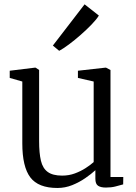

<svg xmlns="http://www.w3.org/2000/svg" viewBox="-20 -878 645 908"><path d="M480.5 9Q456.5 9 443.8 0.5Q431 -8 431 -33V-73Q411.5 -55 383.2 -35.5Q355 -16 321.5 -2.5Q288 11 251.5 11Q161.5 11 123.5 -39Q85.5 -89 85.5 -200V-492.5L26 -509.5V-543.5L144.5 -558H148.5L165 -547V-210.5Q165 -154 173.5 -118Q182 -82 205.8 -64.8Q229.5 -47.5 274 -47.5Q306 -47.5 333.8 -57.8Q361.5 -68 384.5 -82.8Q407.5 -97.5 423 -111.5V-492.5L348.5 -509.5V-543.5L478 -558H481.5L502.5 -547V-41H563L562.5 -6Q546 -1.5 526.2 3.8Q506.5 9 480.5 9ZM259.5 -638 230 -662.5 380 -857.5 447.5 -804.5Q437.5 -787.5 414.2 -763.2Q391 -739 362 -713.5Q333 -688 305.8 -667.8Q278.5 -647.5 260.5 -638Z"/></svg>

Font: Merriweather 36pt Light
Style: Regular
Weight: 300
Designer: Eben Sorkin
Foundry: Eben Sorkin
Version: Version 2.100